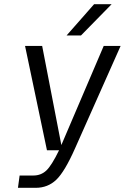

<svg xmlns="http://www.w3.org/2000/svg" viewBox="-20 -720 598 920"><path d="M181 -500H182L274 -25L477 -500H558L340 -10Q290 103 249.5 141.5Q209 180 151 180H66L74 121H140Q176 121 201.5 97.5Q227 74 263 0H205L100 -500ZM299 -550 431 -700H515L368 -550Z"/></svg>

Font: Fivo Sans Modern
Style: Italic
Weight: 400
Designer: Alexander Slobzheninov
Foundry: Alexander Slobzheninov
Version: 1.0